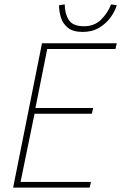

<svg xmlns="http://www.w3.org/2000/svg" viewBox="-20 -858 554 878"><path d="M40 0 172 -660H514L508 -634H196L142 -364H406L400 -338H138L74 -26H396L390 0ZM358 -712Q314 -712 290.5 -731Q267 -750 258.5 -778Q250 -806 250 -834L276 -838Q276 -796 294.5 -767Q313 -738 364 -738Q412 -738 442.5 -768.5Q473 -799 488 -838L514 -834Q506 -807 486 -779Q466 -751 434 -731.5Q402 -712 358 -712Z"/></svg>

Font: Source Sans 3 ExtraLight
Style: Italic
Weight: 250
Italic angle: -11°
Designer: Paul D. Hunt
Foundry: Adobe
Version: Version 3.046;hotconv 1.0.118;makeotfexe 2.5.65603